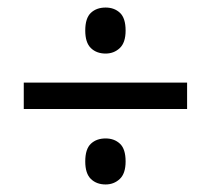

<svg xmlns="http://www.w3.org/2000/svg" viewBox="-20 -607 560 509"><path d="M260 -465Q236 -465 221 -479.5Q206 -494 206 -526Q206 -559 221 -573Q236 -587 260 -587Q283 -587 298 -573Q313 -559 313 -526Q313 -494 297.5 -479.5Q282 -465 260 -465ZM43 -318V-388H476V-318ZM260 -118Q236 -118 221 -132.5Q206 -147 206 -179Q206 -212 221 -226Q236 -240 260 -240Q283 -240 298 -226Q313 -212 313 -179Q313 -147 297.5 -132.5Q282 -118 260 -118Z"/></svg>

Font: Noto Sans Khmer SemiCondensed
Style: Regular
Weight: 400
Width: 4
Designer: Danh Hong and the Monotype Design Team
Foundry: Monotype Imaging Inc.
Version: Version 2.004; ttfautohint (v1.8.4.7-5d5b)